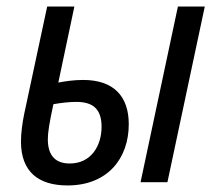

<svg xmlns="http://www.w3.org/2000/svg" viewBox="-20 -556 656 586"><path d="M409 0H491L605 -536H523ZM186 10C309 10 373 -73 373 -177C373 -262 327 -312 234 -312C205 -312 179 -308 158 -304L207 -536H124L54 -209C48 -180 44 -149 44 -124C44 -32 97 10 186 10ZM193 -57C144 -57 126 -87 126 -131C126 -151 130 -178 143 -238C166 -242 191 -245 213 -245C264 -245 290 -223 290 -169C290 -111 258 -57 193 -57Z"/></svg>

Font: Noto Sans Display SemiCondensed
Style: Italic
Weight: 400
Width: 4
Italic angle: -12°
Designer: Monotype Design Team
Foundry: Monotype Imaging Inc.
Version: Version 1.900